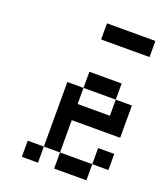

<svg xmlns="http://www.w3.org/2000/svg" viewBox="-130 -776 722 860"><g transform="rotate(20 231.0 -346.0)"><path d="M76.9 -76.9H153.8V0H76.9ZM230.8 -76.9H307.7V0H230.8ZM307.7 -76.9H384.6V0H307.7ZM153.8 -153.8H230.8V-76.9H153.8ZM153.8 -230.8H230.8V-153.8H153.8ZM153.8 -307.7H230.8V-230.8H153.8ZM153.8 -384.6H230.8V-307.7H153.8ZM230.8 -461.5H307.7V-384.6H230.8ZM307.7 -461.5H384.6V-384.6H307.7ZM384.6 -384.6H461.5V-307.7H384.6ZM384.6 -307.7H461.5V-230.8H384.6ZM307.7 -307.7H384.6V-230.8H307.7ZM230.8 -307.7H307.7V-230.8H230.8ZM384.6 -153.8H461.5V-76.9H384.6ZM307.7 -692.3H384.6V-615.4H307.7ZM230.8 -692.3H307.7V-615.4H230.8ZM384.6 -692.3H461.5V-615.4H384.6Z"/></g></svg>

Font: Jacquarda Bastarda 9
Style: Regular
Weight: 400
Designer: Sarah Cadigan-Fried
Version: Version 1.000; ttfautohint (v1.8.4.7-5d5b)